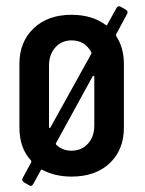

<svg xmlns="http://www.w3.org/2000/svg" viewBox="-20 -565 471 623"><path d="M389 -533Q397 -528 392 -519L357 -454Q356 -451 357 -448Q382 -410 382 -358V-151Q382 -79 336 -35.5Q290 8 212 8Q159 8 117 -14Q113 -16 112 -12L88 32Q82 42 74 36L57 26Q49 21 54 12L81 -38Q82 -41 81 -44Q43 -84 43 -151V-358Q43 -429 89 -473Q135 -517 212 -517Q279 -517 323 -484Q326 -481 328 -485L358 -539Q363 -548 372 -543ZM139 -158V-153Q139 -150 140.5 -149.5Q142 -149 144 -152L276 -390Q278 -393 276 -396Q255 -434 212 -434Q180 -434 159.5 -411Q139 -388 139 -352ZM286 -317Q285 -321 281 -318L162 -101Q160 -98 162 -96Q182 -76 212 -76Q244 -76 265 -98.5Q286 -121 286 -158Z"/></svg>

Font: Barlow Condensed Medium
Style: Regular
Weight: 500
Width: 3
Designer: Jeremy Tribby
Foundry: Tribby Type
Version: Version 1.422;hotconv 1.0.109;makeotfexe 2.5.65596